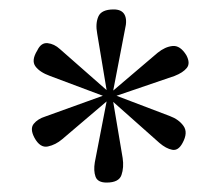

<svg xmlns="http://www.w3.org/2000/svg" viewBox="-20 -798 467 407"><path d="M206 -411Q187 -411 182.5 -423.5Q178 -436 181 -454L206 -583L112 -503Q98 -491 81.5 -487.5Q65 -484 53 -506Q43 -525 51.5 -535.5Q60 -546 76 -551L198 -595L86 -637Q64 -645 55 -657.5Q46 -670 59 -691Q67 -708 81 -706.5Q95 -705 107 -694L206 -607L186 -727Q182 -748 188.5 -763Q195 -778 221 -778Q238 -778 244 -767Q250 -756 245 -736L220 -606L314 -686Q330 -699 346 -700.5Q362 -702 375 -681Q384 -664 376 -654Q368 -644 350 -637L227 -595L340 -552Q359 -545 369 -531Q379 -517 367 -495Q358 -478 345 -480.5Q332 -483 318 -495L220 -582L240 -463Q243 -443 237.5 -427Q232 -411 206 -411Z"/></svg>

Font: Literata 60pt Light
Style: Regular
Weight: 300
Designer: Latin by Veronika Burian and Jose Scaglione. Greek by Irene Vlachou. Cyrillic by Vera Evstafieva.
Foundry: TypeTogether
Version: Version 3.103;gftools[0.9.29]